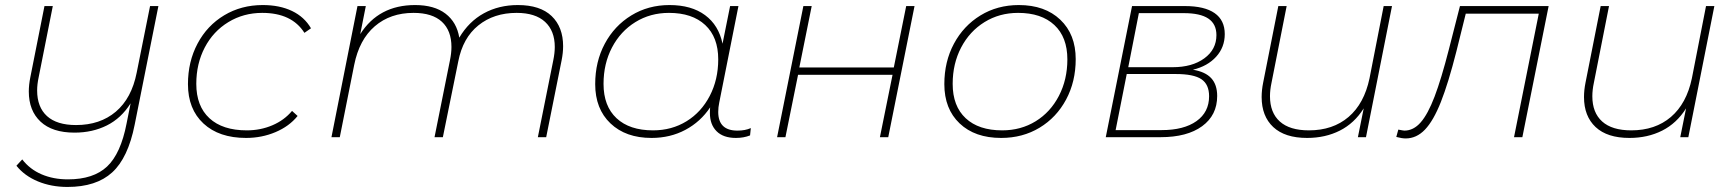

<svg xmlns="http://www.w3.org/2000/svg" viewBox="-20 -543 6868 760"><path d="M607 -519 513 -49Q487 82 424 139.5Q361 197 247 197Q183 197 130 175Q77 153 45 113L68 88Q98 127 144.5 147Q191 167 249 167Q350 167 404 116Q458 65 481 -54L497 -134Q460 -75 403 -46.5Q346 -18 275 -18Q187 -18 140.5 -61.5Q94 -105 94 -181Q94 -207 100 -237L156 -519H189L133 -237Q127 -209 127 -185Q127 -119 166 -83.5Q205 -48 281 -48Q376 -48 438.5 -101Q501 -154 521 -255L574 -519Z M724 -210Q724 -299 762 -370.5Q800 -442 867.5 -482.5Q935 -523 1020 -523Q1087 -523 1136 -499.5Q1185 -476 1211 -431L1185 -413Q1135 -492 1018 -492Q944 -492 884 -455.5Q824 -419 790.5 -355Q757 -291 757 -211Q757 -123 809 -75Q861 -27 957 -27Q1011 -27 1058 -47Q1105 -67 1136 -104L1158 -84Q1125 -43 1070.5 -20Q1016 3 954 3Q847 3 785.5 -54Q724 -111 724 -210Z M2209 -360Q2209 -334 2203 -304L2142 0H2109L2170 -304Q2176 -333 2176 -357Q2176 -421 2137.5 -456.5Q2099 -492 2025 -492Q1935 -492 1873.5 -442.5Q1812 -393 1794 -300L1733 0H1700L1761 -304Q1767 -333 1767 -357Q1767 -422 1729 -457Q1691 -492 1617 -492Q1525 -492 1463.5 -439Q1402 -386 1382 -286L1325 0H1292L1395 -519H1428L1406 -408Q1479 -523 1623 -523Q1699 -523 1743.5 -489Q1788 -455 1798 -394Q1836 -458 1895.5 -490.5Q1955 -523 2030 -523Q2118 -523 2163.5 -479.5Q2209 -436 2209 -360Z M2952 -36 2949 -7Q2924 3 2893 3Q2843 3 2816.5 -23.5Q2790 -50 2790 -96Q2790 -111 2791 -118Q2753 -61 2693 -29Q2633 3 2559 3Q2457 3 2396.5 -54.5Q2336 -112 2336 -210Q2336 -299 2374 -370Q2412 -441 2479 -482Q2546 -523 2630 -523Q2717 -523 2771 -483Q2825 -443 2840 -370L2870 -519H2903L2827 -137Q2823 -118 2823 -100Q2823 -26 2899 -26Q2930 -26 2952 -36ZM2823 -308Q2823 -396 2771.5 -444Q2720 -492 2628 -492Q2554 -492 2495 -455.5Q2436 -419 2402.5 -355Q2369 -291 2369 -211Q2369 -123 2420.5 -75Q2472 -27 2565 -27Q2639 -27 2697.5 -63Q2756 -99 2789.5 -163.5Q2823 -228 2823 -308Z M3160 -519H3193L3144 -276H3518L3567 -519H3600L3496 0H3463L3513 -247H3139L3089 0H3056Z M3718 -210Q3718 -299 3756 -370Q3794 -441 3861 -482Q3928 -523 4013 -523Q4116 -523 4177 -465Q4238 -407 4238 -309Q4238 -220 4200 -149Q4162 -78 4095 -37.5Q4028 3 3943 3Q3839 3 3778.5 -54.5Q3718 -112 3718 -210ZM4205 -308Q4205 -396 4153.5 -444Q4102 -492 4010 -492Q3936 -492 3877 -455.5Q3818 -419 3784.5 -355Q3751 -291 3751 -211Q3751 -123 3802.5 -75Q3854 -27 3947 -27Q4021 -27 4079.5 -63Q4138 -99 4171.5 -163.5Q4205 -228 4205 -308Z M4798 -163Q4798 -87 4738.5 -43.5Q4679 0 4574 0H4357L4461 -519H4670Q4748 -519 4788 -491Q4828 -463 4828 -408Q4828 -356 4794 -318.5Q4760 -281 4702 -267Q4751 -259 4774.5 -233.5Q4798 -208 4798 -163ZM4446 -277H4622Q4699 -277 4747 -312Q4795 -347 4795 -404Q4795 -448 4763 -469.5Q4731 -491 4666 -491H4488ZM4766 -162Q4766 -209 4735.5 -229.5Q4705 -250 4634 -250H4440L4396 -28H4578Q4666 -28 4716 -63.5Q4766 -99 4766 -162Z M5490 -519 5387 0H5355L5378 -114Q5341 -55 5283.5 -26Q5226 3 5154 3Q5066 3 5020 -40Q4974 -83 4974 -159Q4974 -186 4980 -216L5040 -519H5073L5013 -215Q5007 -187 5007 -162Q5007 -97 5046 -62Q5085 -27 5161 -27Q5256 -27 5318 -80Q5380 -133 5401 -233L5457 -519Z M6110 -519 6006 0H5973L6071 -489H5782L5745 -340Q5713 -214 5683.5 -139.5Q5654 -65 5620.5 -30Q5587 5 5544 5Q5529 5 5507 -1L5515 -30Q5535 -26 5539 -26Q5575 -26 5603.5 -58.5Q5632 -91 5658.5 -160.5Q5685 -230 5715 -347L5759 -519Z M6766 -519 6663 0H6631L6654 -114Q6617 -55 6559.5 -26Q6502 3 6430 3Q6342 3 6296 -40Q6250 -83 6250 -159Q6250 -186 6256 -216L6316 -519H6349L6289 -215Q6283 -187 6283 -162Q6283 -97 6322 -62Q6361 -27 6437 -27Q6532 -27 6594 -80Q6656 -133 6677 -233L6733 -519Z"/></svg>

Font: Montserrat Alternates ExLight
Style: Italic
Weight: 275
Italic angle: -11.3°
Designer: Julieta Ulanovsky
Foundry: Julieta Ulanovsky
Version: Version 7.200